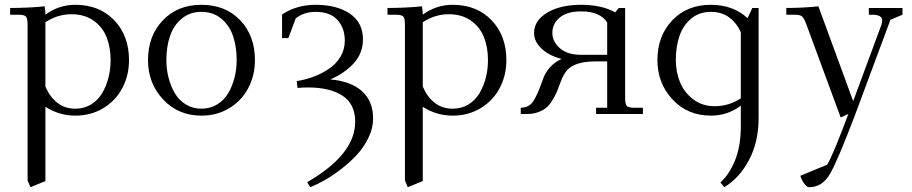

<svg xmlns="http://www.w3.org/2000/svg" viewBox="-20 -472 3776 795"><path d="M22 -411.1V-439Q94.7 -439 165 -445.8L168 -418V-411.1Q223.1 -452.1 292 -452.1Q391.6 -452.1 452.9 -388.2Q514.2 -324.2 514.2 -223.1Q514.2 -160.2 486.8 -107.9Q459.5 -55.7 408.2 -24.4Q356.9 6.8 292 6.8Q225.1 6.8 168 -29.8V277.8L106 303.2L94.2 274.9V-371.1Q94.2 -396 87.2 -403.6Q80.1 -411.1 55.2 -411.1ZM168 -113.8Q185.5 -71.8 216.8 -46.9Q248 -22 292 -22Q328.1 -22 356.7 -39.3Q385.3 -56.6 402.6 -85.7Q419.9 -114.7 429 -149.9Q438 -185.1 438 -223.1Q438 -276.9 420.9 -319.1Q403.8 -361.3 366.5 -387.2Q329.1 -413.1 275.9 -413.1Q218.3 -413.1 168 -379.9Z M592.8 -223.1Q592.8 -323.2 654.1 -387.7Q715.3 -452.1 814 -452.1Q913.6 -452.1 974.6 -388.2Q1035.6 -324.2 1035.6 -223.1Q1035.6 -160.2 1008.3 -107.9Q981 -55.7 929.9 -24.4Q878.9 6.8 814 6.8Q717.8 6.8 655.3 -60.3Q592.8 -127.4 592.8 -223.1ZM668.9 -223.1Q668.9 -185.1 678 -149.9Q687 -114.7 704.1 -85.7Q721.2 -56.6 749.8 -39.3Q778.3 -22 814 -22Q850.1 -22 878.7 -39.3Q907.2 -56.6 924.6 -85.7Q941.9 -114.7 950.9 -149.9Q960 -185.1 960 -223.1Q960 -278.8 944.8 -323Q929.7 -367.2 896 -395Q862.3 -422.9 814 -422.9Q766.1 -422.9 732.7 -395Q699.2 -367.2 684.1 -323Q668.9 -278.8 668.9 -223.1Z M1147.9 -314V-412.1Q1208.5 -452.1 1286.6 -452.1Q1375 -452.1 1429 -415.3Q1482.9 -378.4 1482.9 -309.1Q1482.9 -252.4 1445.1 -210.4Q1407.2 -168.5 1347.7 -143.1Q1433.6 -135.7 1479.2 -94.2Q1524.9 -52.7 1524.9 19Q1524.9 58.6 1505.6 98.4Q1486.3 138.2 1457 169.7Q1427.7 201.2 1391.4 229Q1355 256.8 1323.2 274.7Q1291.5 292.5 1264.6 303.2L1252 282.2Q1450.7 167.5 1450.7 32.2Q1450.7 -41.5 1398.2 -75.7Q1345.7 -109.9 1254.9 -109.9Q1234.4 -109.9 1211.9 -107.9L1208.5 -136.2Q1246.1 -142.1 1280.5 -155.3Q1314.9 -168.5 1344 -188.5Q1373 -208.5 1390.4 -238.3Q1407.7 -268.1 1407.7 -303.2Q1407.7 -355.5 1377.4 -389.2Q1347.2 -422.9 1286.6 -422.9Q1238.8 -422.9 1204.6 -396L1173.8 -314Z M1584.5 -411.1V-439Q1657.2 -439 1727.5 -445.8L1730.5 -418V-411.1Q1785.6 -452.1 1854.5 -452.1Q1954.1 -452.1 2015.4 -388.2Q2076.7 -324.2 2076.7 -223.1Q2076.7 -160.2 2049.3 -107.9Q2022 -55.7 1970.7 -24.4Q1919.4 6.8 1854.5 6.8Q1787.6 6.8 1730.5 -29.8V277.8L1668.5 303.2L1656.7 274.9V-371.1Q1656.7 -396 1649.7 -403.6Q1642.6 -411.1 1617.7 -411.1ZM1730.5 -113.8Q1748 -71.8 1779.3 -46.9Q1810.5 -22 1854.5 -22Q1890.6 -22 1919.2 -39.3Q1947.8 -56.6 1965.1 -85.7Q1982.4 -114.7 1991.5 -149.9Q2000.5 -185.1 2000.5 -223.1Q2000.5 -276.9 1983.4 -319.1Q1966.3 -361.3 1929 -387.2Q1891.6 -413.1 1838.4 -413.1Q1780.8 -413.1 1730.5 -379.9Z M2136.2 0V-25.9Q2168.9 -25.9 2186.8 -51Q2204.6 -76.2 2227.1 -141.1Q2247.6 -201.2 2305.2 -228Q2252.9 -241.7 2222.2 -270.8Q2191.4 -299.8 2191.4 -335.9Q2191.4 -386.7 2245.4 -419.4Q2299.3 -452.1 2386.2 -452.1Q2471.2 -452.1 2527.3 -420.9L2542.5 -439H2568.4V-65.9Q2568.4 -41 2575.4 -33.4Q2582.5 -25.9 2607.4 -25.9H2642.1V0H2448.2V-25.9H2494.1V-217.8H2449.2Q2402.3 -217.8 2373.3 -208.5Q2344.2 -199.2 2328.9 -182.1Q2313.5 -165 2302.2 -134.8Q2292.5 -107.9 2286.1 -92.8Q2279.8 -77.6 2267.6 -57.4Q2255.4 -37.1 2242.4 -26.4Q2229.5 -15.6 2209 -7.8Q2188.5 0 2163.1 0ZM2267.1 -335.9Q2267.1 -299.8 2298.1 -272.5Q2329.1 -245.1 2386.2 -245.1H2494.1V-378.9Q2464.8 -424.8 2386.2 -424.8Q2328.1 -424.8 2297.6 -399.4Q2267.1 -374 2267.1 -335.9Z M2702.1 -223.1Q2702.1 -323.2 2763.4 -387.7Q2824.7 -452.1 2923.3 -452.1Q3015.6 -452.1 3075.2 -397L3095.2 -439H3121.1V16.1Q3121.1 115.2 3081.8 189.9Q3042.5 264.6 2979 303.2L2962.9 283.2Q2998.5 252.4 3022.9 193.4Q3047.4 134.3 3047.4 51.8V-34.2Q2992.2 6.8 2923.3 6.8Q2827.1 6.8 2764.6 -60.3Q2702.1 -127.4 2702.1 -223.1ZM2778.3 -223.1Q2778.3 -174.8 2795.4 -132.3Q2812.5 -89.8 2850.1 -61Q2887.7 -32.2 2939 -32.2Q2998 -32.2 3047.4 -64.9V-338.9Q3031.2 -375.5 3000.2 -399.2Q2969.2 -422.9 2923.3 -422.9Q2875.5 -422.9 2842 -395Q2808.6 -367.2 2793.5 -323Q2778.3 -278.8 2778.3 -223.1Z M3235.8 -411.1V-439Q3303.7 -439 3368.7 -445.8L3512.7 -53.2L3629.9 -370.1Q3632.8 -378.9 3632.8 -387.2Q3632.8 -411.1 3590.8 -411.1H3577.6V-439H3716.8V-411.1L3667 -390.1L3520 4.9Q3448.2 194.3 3416.3 248.8Q3384.3 303.2 3330.1 303.2Q3320.8 303.2 3309.8 287.8Q3298.8 272.5 3293.9 255.9L3404.8 210Q3427.2 175.3 3492.7 0L3460.9 14.2L3318.8 -371.1Q3309.6 -396 3301.5 -403.6Q3293.5 -411.1 3270 -411.1Z"/></svg>

Font: Dihjauti S
Style: Regular
Weight: 400
Designer: T. Christopher White
Version: Version 3.0.0